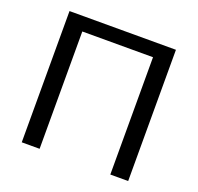

<svg xmlns="http://www.w3.org/2000/svg" viewBox="-125 -851 1014 985"><g transform="rotate(20 382.0 -358.0)"><path d="M672.5 0H575V-640.5H189V0H91.5V-716.5H672.5Z"/></g></svg>

Font: Verano Sans
Style: Regular
Weight: 400
Designer: Lukasz Dziedzic with Adam Twardoch and Botio Nikoltchev
Foundry: tyPoland Lukasz Dziedzic
Version: Version 3.001;December 28, 2019;FontCreator 12.0.0.2547 64-b